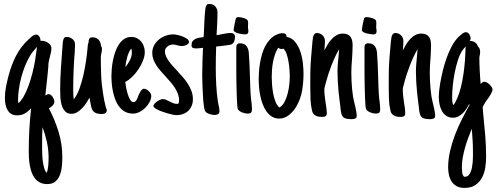

<svg xmlns="http://www.w3.org/2000/svg" viewBox="-20 -566 2470 955"><path d="M290 215.8Q290 234.9 288.1 258.3Q286.1 281.7 278.8 302Q271.5 322.3 256.6 335.9Q241.7 349.6 215.3 349.6Q193.8 349.6 178.7 341.8Q163.6 334 153.3 320.8Q143.1 307.6 137.2 290.8Q131.3 273.9 128.2 255.9Q125 237.8 124 219.7Q123 201.7 123 186Q123 77.6 134.8 -27.3Q120.6 -11.7 104 -2Q87.4 7.8 64.5 7.8Q46.9 7.8 35.2 0Q23.4 -7.8 16.6 -20.3Q9.8 -32.7 7.1 -47.9Q4.4 -63 4.4 -77.6Q4.4 -106.4 9.8 -134Q15.1 -161.6 22.5 -189.5Q36.6 -242.7 59.3 -287.6Q82 -332.5 122.6 -370.6L126.5 -373.5H126Q132.8 -380.4 141.8 -387.2Q150.9 -394 160.2 -394Q165.5 -394 169.7 -390.9Q173.8 -387.7 176.5 -383.1Q179.2 -378.4 180.4 -372.8Q181.6 -367.2 181.6 -362.3Q183.1 -362.8 183.8 -363Q184.6 -363.3 186 -363.3Q193.8 -363.3 202.6 -360.8Q211.4 -358.4 218.8 -353.5Q226.1 -348.6 231 -341.6Q235.8 -334.5 235.8 -325.7Q235.8 -316.9 233.4 -305.7Q231 -294.4 228 -283.2Q226.1 -275.9 224.4 -268.6Q222.7 -261.2 221.7 -254.9Q220.7 -250.5 220.7 -246.1Q220.7 -241.7 220.7 -237.8Q218.8 -214.4 216.3 -191.2Q213.9 -168 211.4 -145Q209.5 -129.9 208.3 -117.9Q207 -106 205.6 -91.3Q209.5 -93.8 214.1 -95.7Q218.8 -97.7 222.2 -97.7Q228 -97.7 233.2 -93.5Q238.3 -89.4 242.2 -83.5Q246.1 -77.6 248.3 -71Q250.5 -64.5 250.5 -59.6Q250.5 -54.2 247.8 -49.3Q245.1 -44.4 241 -40.3Q236.8 -36.1 231.9 -32.7Q227.1 -29.3 223.1 -27.3Q252.9 29.3 271.5 90.3Q290 151.4 290 215.8ZM163.6 -329.1Q164.1 -330.6 164.1 -333L160.2 -328.6Q151.4 -318.8 142.8 -308.1Q134.3 -297.4 127.4 -284.7Q114.7 -263.7 104 -236.6Q93.3 -209.5 85.7 -180.7Q78.1 -151.9 74 -122.8Q69.8 -93.8 69.8 -68.8Q69.8 -65.4 70.3 -61Q70.8 -56.6 71.8 -52.7Q78.1 -58.1 83.5 -65.4Q88.9 -72.8 93.8 -79.6V-79.1L95.7 -82.5Q110.4 -107.9 121.6 -138.7Q132.8 -169.4 141.1 -201.9Q149.4 -234.4 154.8 -267.1Q160.2 -299.8 163.6 -329.1ZM221.7 217.8Q221.7 179.7 213.4 141.1Q205.1 102.5 191.4 66.9Q190.4 85.4 189.9 103.8Q189.5 122.1 189.5 140.6V168.5Q189.5 178.7 189.9 196.5Q190.4 214.4 192.6 233.4Q194.8 252.4 199.5 269Q204.1 285.6 211.9 293.5Q215.3 287.1 217.3 276.9Q219.2 266.6 220.2 255.9Q221.2 245.1 221.4 234.9Q221.7 224.6 221.7 217.8Z M487.3 -322.3Q487.3 -317.4 486.3 -312Q485.4 -306.6 484.4 -302.2Q483.4 -296.9 482.4 -292.2Q481.4 -287.6 481.4 -283.2Q481.4 -237.8 483.2 -192.1Q484.9 -146.5 492.7 -100.6Q495.1 -83 498.5 -66.4Q502 -49.8 506.3 -32.7L507.3 -29.8V-30.8Q508.8 -27.3 510 -23.7Q511.2 -20 511.2 -16.1Q511.2 -10.7 508.5 -7.3Q505.9 -3.9 502 -2Q498 0 493.4 0.5Q488.8 1 484.9 1Q468.8 1 459.2 -2.7Q449.7 -6.3 443.8 -12.9Q438 -19.5 435.3 -28.8Q432.6 -38.1 430.7 -49.3L429.2 -58.1Q427.2 -64.9 426.8 -72.8Q426.3 -76.7 426 -76.4Q425.8 -76.2 425.3 -80.1Q418.5 -67.9 409.4 -54Q400.4 -40 388.9 -28.1Q377.4 -16.1 364.3 -8.1Q351.1 0 335.9 0Q314.9 0 303.5 -12.7Q292 -25.4 286.6 -43.7Q281.2 -62 280.3 -81.8Q279.3 -101.6 279.3 -116.2Q279.3 -171.9 283 -226.6Q286.6 -281.2 291 -336.4Q291 -337.9 291.3 -340.3Q291.5 -342.8 291.5 -344.2Q292 -351.1 292.5 -356.9Q293 -362.8 294.9 -368.2V-367.7Q296.9 -375.5 300.5 -378.9Q304.2 -382.3 312 -382.3Q319.3 -382.3 326.7 -379.6Q334 -377 339.8 -372.3Q345.7 -367.7 349.4 -361.3Q353 -355 353 -347.2Q353 -343.3 353 -337.9Q353 -332.5 352.5 -328.6Q352.5 -325.2 352.3 -320.1Q352.1 -314.9 352.1 -311.5Q348.1 -264.6 346.2 -218.5Q344.2 -172.4 344.2 -125Q344.2 -111.8 344.5 -98.6Q344.7 -85.4 347.2 -72.3Q363.3 -92.8 375 -124.8Q386.7 -156.7 394.8 -192.6Q402.8 -228.5 408 -263.9Q413.1 -299.3 415.5 -326.7Q415.5 -328.1 415.8 -330.1Q416 -332 416 -333.5Q416.5 -338.9 417 -343.8Q417.5 -348.6 420.4 -353Q420.4 -357.4 420.9 -362.3Q421.4 -367.2 423.3 -371.3Q425.3 -375.5 429 -377.9Q432.6 -380.4 439.5 -380.4Q459 -380.4 470.2 -368.4Q481.4 -356.4 482.4 -337.9Q484.9 -334 486.1 -330.3Q487.3 -326.7 487.3 -322.3Z M732.4 -89.4Q732.4 -74.7 724.4 -59.1Q716.3 -43.5 703.6 -30.5Q690.9 -17.6 674.6 -9.3Q658.2 -1 642.1 -1Q619.1 -1 602.5 -10Q585.9 -19 573.7 -34.4Q561.5 -49.8 554 -69.3Q546.4 -88.9 542 -109.6Q537.6 -130.4 535.9 -151.1Q534.2 -171.9 534.2 -189Q534.2 -203.6 535.9 -223.6Q537.6 -243.7 541.7 -265.1Q545.9 -286.6 553.2 -307.6Q560.5 -328.6 571.5 -345.2Q582.5 -361.8 597.9 -372.1Q613.3 -382.3 633.3 -382.3Q648.9 -382.3 661.4 -376Q673.8 -369.6 682.4 -359.1Q690.9 -348.6 695.6 -335Q700.2 -321.3 700.2 -306.6Q700.2 -287.6 691.4 -265.1Q682.6 -242.7 668.7 -221.7Q654.8 -200.7 637.5 -183.8Q620.1 -167 603 -158.2Q604 -149.4 606.9 -132.6Q609.9 -115.7 615 -99.1Q620.1 -82.5 627.2 -70.3Q634.3 -58.1 644 -58.1Q648.9 -58.1 652.6 -61Q656.2 -64 659.2 -68.8Q662.1 -73.7 664.3 -79.6Q666.5 -85.4 668.5 -90.8L671.4 -97.7Q672.4 -99.1 672.6 -99.6Q672.9 -100.1 673.3 -101.1Q676.8 -107.4 679.9 -112.8Q683.1 -118.2 689 -122.1H688.5Q690.4 -124 692.6 -124.3Q694.8 -124.5 696.8 -124.5Q702.1 -124.5 708.5 -121.1Q714.8 -117.7 720.2 -112.5Q725.6 -107.4 729 -101.3Q732.4 -95.2 732.4 -89.4ZM635.7 -304.7Q635.7 -309.6 635.3 -314.9Q634.8 -320.3 632.8 -324.2Q626 -315.9 620.8 -304.4Q615.7 -293 612.3 -280.5Q608.9 -268.1 606.7 -255.4Q604.5 -242.7 603.5 -231.9Q616.2 -247.1 626 -266.4Q635.7 -285.6 635.7 -304.7Z M919.9 -357.9Q919.9 -352.1 915.8 -348.1Q911.6 -344.2 905.8 -341.6Q899.9 -338.9 893.8 -337.9Q887.7 -336.9 883.8 -336.9Q877.9 -336.9 872.6 -338.1Q867.2 -339.4 861.8 -340.8Q856.4 -342.3 851.6 -343.5Q846.7 -344.7 841.3 -344.7Q834 -344.7 826.7 -342.3Q819.3 -339.8 813.5 -335.4Q807.6 -331.1 804 -324.7Q800.3 -318.4 800.3 -310.5Q800.3 -298.8 805.2 -287.4Q810.1 -275.9 818.1 -264.2Q826.2 -252.4 836.7 -240.5Q847.2 -228.5 858.9 -216.3Q873 -200.7 887.5 -184.6Q901.9 -168.5 913.3 -150.9Q924.8 -133.3 932.1 -113.8Q939.5 -94.2 939.5 -72.8Q939.5 -54.2 933.3 -39.6Q927.2 -24.9 916.3 -14.6Q905.3 -4.4 889.9 1.2Q874.5 6.8 856.4 6.8Q851.6 6.8 841.6 4.9Q831.5 2.9 818.8 -0.7Q806.2 -4.4 792.7 -8.8Q779.3 -13.2 768.3 -18.3Q757.3 -23.4 750.2 -28.6Q743.2 -33.7 743.2 -38.1Q743.2 -43.9 748.5 -50Q753.9 -56.2 761.2 -61.3Q768.6 -66.4 776.6 -69.8Q784.7 -73.2 790 -73.2Q797.4 -73.2 805.4 -69.8Q813.5 -66.4 821.8 -62Q831.1 -57.1 840.6 -53.2Q850.1 -49.3 860.4 -49.3Q868.2 -49.3 869.4 -54.7Q870.6 -60.1 870.6 -66.9Q870.6 -84 864.7 -99.4Q858.9 -114.7 849.6 -129.4Q840.3 -144 828.1 -158Q815.9 -171.9 803.7 -185.5Q791 -199.2 779.1 -212.9Q767.1 -226.6 757.8 -241Q748.5 -255.4 742.9 -270.5Q737.3 -285.6 737.3 -302.7Q737.3 -323.7 746.6 -340.6Q755.9 -357.4 770.8 -369.6Q785.6 -381.8 804.4 -388.4Q823.2 -395 842.3 -395Q848.6 -395 861.8 -392.3Q875 -389.6 887.7 -384.8Q900.4 -379.9 910.2 -373Q919.9 -366.2 919.9 -357.9Z M1071.8 -12.2Q1071.8 -6.8 1069.3 -3.2Q1066.9 0.5 1063.2 2.4Q1059.6 4.4 1055.4 5.1Q1051.3 5.9 1047.4 5.9Q1042 5.9 1034.9 4.6Q1027.8 3.4 1021 1Q1014.2 -1.5 1008.5 -5.1Q1002.9 -8.8 1000 -14.2Q997.1 -19 994.9 -32.5Q992.7 -45.9 991.2 -63.7Q989.7 -81.5 988.8 -101.8Q987.8 -122.1 987.1 -140.6Q986.3 -159.2 986.1 -174.1Q985.8 -189 985.8 -196.3Q985.8 -230.5 987.1 -262.5Q988.3 -294.4 989.7 -328.1Q987.3 -328.1 984.9 -327.6Q982.4 -327.1 980 -327.1Q973.6 -326.2 967 -325.7Q960.4 -325.2 953.6 -325.2Q945.3 -325.2 939 -328.1Q932.6 -331.1 932.6 -341.3Q932.6 -353.5 938 -360.8Q943.4 -368.2 951.7 -372.3Q960 -376.5 969.7 -378.2Q979.5 -379.9 988.8 -380.9Q990.2 -380.9 990.7 -381.1Q991.2 -381.3 992.7 -381.3Q993.2 -387.2 993.7 -395.8Q994.1 -404.3 994.6 -414.6Q995.1 -430.7 996.1 -449Q997.1 -467.3 998 -484.1Q999 -501 1000.5 -513.9Q1002 -526.9 1003.4 -532.2Q1005.9 -538.6 1009 -542.5Q1012.2 -546.4 1021 -546.4Q1040.5 -546.4 1051.3 -533.7Q1062 -521 1062 -502.4Q1062 -481 1060.8 -459.5Q1059.6 -438 1058.6 -416L1057.1 -391.1Q1069.3 -392.6 1081.5 -395.5Q1093.3 -397.9 1105.2 -399.9Q1117.2 -401.9 1128.4 -401.9Q1138.2 -401.9 1143.6 -396.7Q1148.9 -391.6 1148.9 -381.8Q1148.9 -371.1 1145 -360.8Q1141.1 -350.6 1131.3 -345.2H1131.8Q1129.9 -344.2 1120.1 -342.5Q1110.4 -340.8 1097.9 -339.4Q1085.4 -337.9 1073.5 -336.4Q1061.5 -335 1055.7 -334.5H1055.2Q1054.2 -307.1 1053.7 -280.5Q1053.2 -253.9 1053.2 -226.6Q1053.2 -189 1055.4 -146.7Q1057.6 -104.5 1063 -66.4L1066.9 -44.4Q1068.8 -36.1 1070.3 -28.1Q1071.8 -20 1071.8 -12.2Z M1215.3 -410.6Q1215.3 -402.3 1211.7 -398.7Q1208 -395 1198.2 -395Q1193.8 -395 1184.6 -396.2Q1175.3 -397.5 1165.8 -399.9Q1156.2 -402.3 1149.2 -406.7Q1142.1 -411.1 1142.1 -417.5Q1142.1 -419.4 1143.6 -428.5Q1145 -437.5 1147.2 -447.8Q1149.4 -458 1151.1 -466.3Q1152.8 -474.6 1153.8 -475.6V-475.1Q1156.2 -479 1159.7 -480Q1163.1 -481 1166.5 -481Q1170.9 -481 1178 -479.7Q1185.1 -478.5 1192.1 -476.3Q1199.2 -474.1 1205.1 -470.7Q1210.9 -467.3 1212.4 -463.4Q1213.9 -459.5 1214.1 -452.9Q1214.4 -446.3 1213.9 -440.9Q1213.9 -439 1213.6 -436.3Q1213.4 -433.6 1213.4 -432.1Q1213.4 -429.7 1213.6 -427.2Q1213.9 -424.8 1214.4 -422.4Q1214.8 -419.9 1215.1 -417Q1215.3 -414.1 1215.3 -410.6ZM1233.4 -21.5Q1233.4 -10.3 1228.3 -5.6Q1223.1 -1 1211.9 -1Q1206.1 -1 1199 -2.4Q1191.9 -3.9 1185.1 -6.6Q1178.2 -9.3 1172.4 -13.2Q1166.5 -17.1 1163.6 -22Q1161.6 -24.9 1160.2 -40Q1158.7 -55.2 1158 -77.6Q1157.2 -100.1 1156.5 -127.9Q1155.8 -155.8 1155.5 -184.1Q1155.3 -212.4 1155.3 -239.3Q1155.3 -266.1 1155.3 -286.1V-323.7Q1155.3 -328.6 1155.5 -333.5Q1155.8 -338.4 1157.5 -342Q1159.2 -345.7 1162.8 -348.1Q1166.5 -350.6 1173.3 -350.6Q1194.8 -350.6 1204.8 -338.6Q1214.8 -326.7 1217.3 -306.6Q1219.7 -276.9 1220.9 -247.3Q1222.2 -217.8 1223.1 -187.5Q1224.1 -160.2 1224.9 -133.5Q1225.6 -106.9 1228 -80.6Q1228.5 -75.2 1229 -70.3Q1229.5 -65.4 1230.5 -60.5Q1231.4 -50.8 1232.4 -41.3Q1233.4 -31.7 1233.4 -21.5Z M1489.7 -200.2Q1489.7 -157.7 1482.7 -115.5Q1475.6 -73.2 1453.6 -35.6Q1446.8 -24.4 1438 -13.9Q1429.2 -3.4 1418.7 5.1Q1408.2 13.7 1395.8 18.8Q1383.3 23.9 1369.6 23.9Q1348.1 23.9 1332.3 13.9Q1316.4 3.9 1304.9 -12.5Q1293.5 -28.8 1285.9 -49.6Q1278.3 -70.3 1274.2 -92Q1270 -113.8 1268.3 -134.3Q1266.6 -154.8 1266.6 -170.4Q1266.6 -188 1268.1 -209Q1269.5 -230 1273.2 -252Q1276.9 -273.9 1283 -295.4Q1289.1 -316.9 1298.8 -335.7Q1308.6 -354.5 1322.3 -369.4Q1335.9 -384.3 1354 -393.1V-392.6Q1369.6 -400.9 1385.3 -400.9Q1395 -400.9 1400.4 -396.7Q1405.8 -392.6 1405.3 -382.8Q1432.1 -377.9 1448.7 -356.9Q1465.3 -335.9 1474.4 -308.1Q1483.4 -280.3 1486.6 -251Q1489.7 -221.7 1489.7 -200.2ZM1379.4 -322.3Q1371.1 -322.3 1363.8 -328.6Q1354.5 -314.5 1348.1 -296.1Q1341.8 -277.8 1338.1 -258.5Q1334.5 -239.3 1333 -219.7Q1331.5 -200.2 1331.5 -183.1Q1331.5 -168.9 1333 -146.7Q1334.5 -124.5 1338.6 -102.1Q1342.8 -79.6 1350.3 -60.1Q1357.9 -40.5 1370.1 -31.2Q1385.3 -40 1395.3 -59.3Q1405.3 -78.6 1411.1 -101.6Q1417 -124.5 1419.2 -147.9Q1421.4 -171.4 1421.4 -188Q1421.4 -200.2 1419.9 -219.7Q1418.5 -239.3 1415 -259.5Q1411.6 -279.8 1405.5 -297.4Q1399.4 -314.9 1390.1 -323.7Q1385.7 -322.3 1379.4 -322.3Z M1605.5 -2.4Q1605.5 8.8 1598.9 12.2Q1592.3 15.6 1583 15.6Q1574.7 15.6 1566.7 14.4Q1558.6 13.2 1551.5 9.8Q1544.4 6.3 1539.3 0.5Q1534.2 -5.4 1532.2 -14.6Q1525.4 -43.9 1524.4 -72Q1523.4 -100.1 1523.4 -129.9V-189.9Q1523.4 -231 1526.9 -275.1Q1530.3 -319.3 1534.2 -360.4Q1534.2 -361.8 1534.7 -363.8Q1535.2 -365.7 1535.2 -366.7Q1535.6 -372.1 1536.6 -378.4Q1537.6 -384.8 1539.8 -389.9Q1542 -395 1546.1 -398.4Q1550.3 -401.9 1557.1 -401.9Q1564.9 -401.9 1572 -398.7Q1579.1 -395.5 1584.5 -390.4Q1589.8 -385.3 1593 -377.9Q1596.2 -370.6 1596.2 -362.8Q1596.2 -354.5 1595.7 -344.5Q1595.2 -334.5 1594.2 -325.7Q1594.2 -323.2 1594 -320.3Q1593.8 -317.4 1593.3 -314.9Q1600.1 -328.6 1608.9 -343.5Q1617.7 -358.4 1629.2 -370.8Q1640.6 -383.3 1654.5 -391.1Q1668.5 -398.9 1685.5 -398.9Q1699.7 -398.9 1709 -394.5Q1718.3 -390.1 1723.9 -382.1Q1729.5 -374 1731.7 -363.3Q1733.9 -352.5 1733.9 -340.3Q1733.9 -323.7 1732.9 -306.9Q1731.9 -290 1731 -273.4Q1729.5 -256.3 1728.5 -239.7Q1727.5 -223.1 1727.5 -206.1Q1727.5 -185.5 1728.5 -163.8Q1729.5 -142.1 1731.4 -122.3Q1733.4 -102.5 1735.8 -86.7Q1738.3 -70.8 1740.7 -62Q1742.7 -54.7 1744.9 -45.2Q1747.1 -35.6 1749.3 -25.6Q1751.5 -15.6 1752.9 -6.3Q1754.4 2.9 1754.4 10.3Q1754.4 21 1745.8 23.9Q1737.3 26.9 1729 26.9Q1720.7 26.9 1710.2 25.6Q1699.7 24.4 1691.4 20Q1681.2 12.7 1678 -0.5Q1674.8 -13.7 1673.8 -26.4L1672.4 -39.6Q1670.9 -51.3 1668.5 -70.3Q1666 -89.4 1663.8 -112.3Q1661.6 -135.3 1660.2 -159.9Q1658.7 -184.6 1658.7 -208Q1658.7 -229 1660.4 -248.5Q1662.1 -268.1 1664.1 -288.1Q1665 -298.3 1665.5 -304.7Q1666 -311 1667 -321.3Q1657.2 -305.7 1647.5 -284.7Q1637.7 -263.7 1628.9 -241Q1620.1 -218.3 1613 -196.8Q1606 -175.3 1602.1 -159.2L1599.1 -148.4Q1596.7 -140.6 1595 -132.8Q1593.3 -125 1593.3 -118.2Q1593.3 -109.4 1594.2 -97.9Q1595.2 -86.4 1596.7 -76.2Q1598.1 -64 1600.1 -51.3Q1600.1 -50.3 1601.1 -44.9Q1602.1 -39.6 1603 -32.2Q1604 -24.9 1604.7 -16.8Q1605.5 -8.8 1605.5 -2.4Z M1853 -410.6Q1853 -402.3 1849.4 -398.7Q1845.7 -395 1835.9 -395Q1831.5 -395 1822.3 -396.2Q1813 -397.5 1803.5 -399.9Q1793.9 -402.3 1786.9 -406.7Q1779.8 -411.1 1779.8 -417.5Q1779.8 -419.4 1781.2 -428.5Q1782.7 -437.5 1784.9 -447.8Q1787.1 -458 1788.8 -466.3Q1790.5 -474.6 1791.5 -475.6V-475.1Q1793.9 -479 1797.4 -480Q1800.8 -481 1804.2 -481Q1808.6 -481 1815.7 -479.7Q1822.8 -478.5 1829.8 -476.3Q1836.9 -474.1 1842.8 -470.7Q1848.6 -467.3 1850.1 -463.4Q1851.6 -459.5 1851.8 -452.9Q1852.1 -446.3 1851.6 -440.9Q1851.6 -439 1851.3 -436.3Q1851.1 -433.6 1851.1 -432.1Q1851.1 -429.7 1851.3 -427.2Q1851.6 -424.8 1852.1 -422.4Q1852.5 -419.9 1852.8 -417Q1853 -414.1 1853 -410.6ZM1871.1 -21.5Q1871.1 -10.3 1866 -5.6Q1860.8 -1 1849.6 -1Q1843.8 -1 1836.7 -2.4Q1829.6 -3.9 1822.8 -6.6Q1815.9 -9.3 1810.1 -13.2Q1804.2 -17.1 1801.3 -22Q1799.3 -24.9 1797.9 -40Q1796.4 -55.2 1795.7 -77.6Q1794.9 -100.1 1794.2 -127.9Q1793.5 -155.8 1793.2 -184.1Q1793 -212.4 1793 -239.3Q1793 -266.1 1793 -286.1V-323.7Q1793 -328.6 1793.2 -333.5Q1793.5 -338.4 1795.2 -342Q1796.9 -345.7 1800.5 -348.1Q1804.2 -350.6 1811 -350.6Q1832.5 -350.6 1842.5 -338.6Q1852.5 -326.7 1855 -306.6Q1857.4 -276.9 1858.6 -247.3Q1859.9 -217.8 1860.8 -187.5Q1861.8 -160.2 1862.5 -133.5Q1863.3 -106.9 1865.7 -80.6Q1866.2 -75.2 1866.7 -70.3Q1867.2 -65.4 1868.2 -60.5Q1869.1 -50.8 1870.1 -41.3Q1871.1 -31.7 1871.1 -21.5Z M1995.6 -2.4Q1995.6 8.8 1989 12.2Q1982.4 15.6 1973.1 15.6Q1964.8 15.6 1956.8 14.4Q1948.7 13.2 1941.7 9.8Q1934.6 6.3 1929.4 0.5Q1924.3 -5.4 1922.4 -14.6Q1915.5 -43.9 1914.6 -72Q1913.6 -100.1 1913.6 -129.9V-189.9Q1913.6 -231 1917 -275.1Q1920.4 -319.3 1924.3 -360.4Q1924.3 -361.8 1924.8 -363.8Q1925.3 -365.7 1925.3 -366.7Q1925.8 -372.1 1926.8 -378.4Q1927.7 -384.8 1929.9 -389.9Q1932.1 -395 1936.3 -398.4Q1940.4 -401.9 1947.3 -401.9Q1955.1 -401.9 1962.2 -398.7Q1969.2 -395.5 1974.6 -390.4Q1980 -385.3 1983.2 -377.9Q1986.3 -370.6 1986.3 -362.8Q1986.3 -354.5 1985.8 -344.5Q1985.4 -334.5 1984.4 -325.7Q1984.4 -323.2 1984.1 -320.3Q1983.9 -317.4 1983.4 -314.9Q1990.2 -328.6 1999 -343.5Q2007.8 -358.4 2019.3 -370.8Q2030.8 -383.3 2044.7 -391.1Q2058.6 -398.9 2075.7 -398.9Q2089.8 -398.9 2099.1 -394.5Q2108.4 -390.1 2114 -382.1Q2119.6 -374 2121.8 -363.3Q2124 -352.5 2124 -340.3Q2124 -323.7 2123 -306.9Q2122.1 -290 2121.1 -273.4Q2119.6 -256.3 2118.7 -239.7Q2117.7 -223.1 2117.7 -206.1Q2117.7 -185.5 2118.7 -163.8Q2119.6 -142.1 2121.6 -122.3Q2123.5 -102.5 2126 -86.7Q2128.4 -70.8 2130.9 -62Q2132.8 -54.7 2135 -45.2Q2137.2 -35.6 2139.4 -25.6Q2141.6 -15.6 2143.1 -6.3Q2144.5 2.9 2144.5 10.3Q2144.5 21 2136 23.9Q2127.4 26.9 2119.1 26.9Q2110.8 26.9 2100.3 25.6Q2089.8 24.4 2081.5 20Q2071.3 12.7 2068.1 -0.5Q2064.9 -13.7 2064 -26.4L2062.5 -39.6Q2061 -51.3 2058.6 -70.3Q2056.2 -89.4 2054 -112.3Q2051.8 -135.3 2050.3 -159.9Q2048.8 -184.6 2048.8 -208Q2048.8 -229 2050.5 -248.5Q2052.2 -268.1 2054.2 -288.1Q2055.2 -298.3 2055.7 -304.7Q2056.2 -311 2057.1 -321.3Q2047.4 -305.7 2037.6 -284.7Q2027.8 -263.7 2019 -241Q2010.3 -218.3 2003.2 -196.8Q1996.1 -175.3 1992.2 -159.2L1989.3 -148.4Q1986.8 -140.6 1985.1 -132.8Q1983.4 -125 1983.4 -118.2Q1983.4 -109.4 1984.4 -97.9Q1985.4 -86.4 1986.8 -76.2Q1988.3 -64 1990.2 -51.3Q1990.2 -50.3 1991.2 -44.9Q1992.2 -39.6 1993.2 -32.2Q1994.1 -24.9 1994.9 -16.8Q1995.6 -8.8 1995.6 -2.4Z M2429.7 -121.1Q2429.7 -116.2 2427 -109.6Q2424.3 -103 2420.2 -95.9Q2416 -88.9 2411.1 -81.5Q2406.2 -74.2 2401.9 -68.4L2394.5 -58.1L2387.2 -45.4L2380.9 -33.7Q2381.3 -23.9 2382.3 -12.7Q2383.3 -1.5 2384.3 8.8Q2389.6 59.1 2393.8 111.3Q2397.9 163.6 2397.9 213.9Q2397.9 240.7 2393.6 268.3Q2389.2 295.9 2377.2 318.1Q2365.2 340.3 2344.2 354.5Q2323.2 368.7 2290.5 368.7Q2268.1 368.7 2252.4 360.4Q2236.8 352.1 2227.3 338.1Q2217.8 324.2 2213.4 305.7Q2209 287.1 2209 267.1Q2209 227.5 2218.3 187Q2227.5 146.5 2242.4 106.9Q2257.3 67.4 2276.4 29.5Q2295.4 -8.3 2314.9 -43Q2314.9 -43.9 2314.9 -45.2Q2314.9 -46.4 2314.5 -49.3Q2308.1 -37.6 2300 -25.1Q2292 -12.7 2282 -2.9Q2272 6.8 2260 13.2Q2248 19.5 2233.4 19.5Q2212.9 19.5 2199.2 9.8Q2185.5 0 2177.5 -15.1Q2169.4 -30.3 2166 -48.3Q2162.6 -66.4 2162.6 -82.5Q2162.6 -101.1 2164.8 -119.1Q2167 -137.2 2169.9 -154.3Q2174.8 -181.6 2182.4 -213.6Q2189.9 -245.6 2201.2 -277.1Q2212.4 -308.6 2227.3 -336.4Q2242.2 -364.3 2262.2 -383.8L2266.1 -387.2Q2272.5 -393.6 2280.8 -399.7Q2289.1 -405.8 2297.9 -405.8Q2303.2 -405.8 2307.4 -402.8Q2311.5 -399.9 2314.5 -395.3Q2317.4 -390.6 2319.1 -385.3Q2320.8 -379.9 2320.8 -375Q2320.8 -369.1 2316.4 -362.3H2317.4Q2347.2 -362.3 2357.4 -335Q2362.8 -330.1 2365.5 -323.2Q2368.2 -316.4 2368.2 -308.6Q2368.2 -304.7 2367.7 -300Q2367.2 -295.4 2366.2 -291.5Q2365.2 -287.1 2364.7 -283.2Q2364.3 -279.3 2364.3 -275.9Q2364.3 -264.6 2364.7 -248Q2365.2 -231.4 2366.2 -213.4Q2367.2 -195.3 2368.4 -178Q2369.6 -160.6 2370.6 -147.9Q2374 -152.3 2378.7 -155.8Q2383.3 -159.2 2389.6 -159.2Q2395 -159.2 2402.1 -155.3Q2409.2 -151.4 2415.3 -145.5Q2421.4 -139.6 2425.5 -133.1Q2429.7 -126.5 2429.7 -121.1ZM2295.4 -322.3Q2295.4 -325.2 2295.7 -328.6Q2295.9 -332 2296.9 -335.9L2293.5 -331.5Q2289.6 -327.1 2286.1 -323.2Q2282.7 -319.3 2279.8 -314.9Q2267.1 -296.4 2257.6 -266.8Q2248 -237.3 2241.7 -204.8Q2235.4 -172.4 2232.2 -141.1Q2229 -109.9 2229 -87.4Q2229 -76.2 2229.5 -64.9Q2230 -53.7 2234.4 -43Q2241.2 -50.3 2245.6 -58.8Q2250 -67.4 2253.9 -76.7Q2264.6 -100.6 2272.5 -132.3Q2280.3 -164.1 2285.2 -197.8Q2290 -231.4 2292.5 -263.9Q2294.9 -296.4 2295.4 -322.3ZM2332.5 199.2Q2332.5 166 2331.1 137Q2329.6 107.9 2326.7 74.7Q2317.9 95.7 2308.8 119.9Q2299.8 144 2293 168.7Q2286.1 193.4 2281.7 217.8Q2277.3 242.2 2277.3 264.2V267.6Q2277.3 278.8 2278.8 291.7Q2280.3 304.7 2288.1 313H2293.5Q2303.2 313 2309.8 306.4Q2316.4 299.8 2320.8 289.6Q2325.2 279.3 2327.6 266.6Q2330.1 253.9 2331.1 241.2Q2332 228.5 2332.3 217.3Q2332.5 206.1 2332.5 199.2Z"/></svg>

Font: Just Another Hand
Style: Regular
Weight: 400
Designer: Astigmatic (AOETI)
Foundry: Astigmatic (AOETI)
Version: Version 1.001